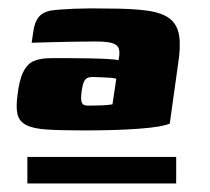

<svg xmlns="http://www.w3.org/2000/svg" viewBox="-20 -615 491 449"><path d="M44 -248H392V-186H44ZM179 -310Q124 -310 91 -312Q58 -314 41.5 -322.5Q25 -331 21 -347.5Q17 -364 21 -393Q25 -428 34.5 -447Q44 -466 59.5 -472.5Q75 -479 100 -479Q118 -479 142 -479Q166 -479 190 -478.5Q214 -478 232.5 -477Q251 -476 257 -474Q260 -487 259 -496Q258 -505 252 -509.5Q246 -514 234.5 -516Q223 -518 204 -518Q179 -518 154 -517.5Q129 -517 104 -516.5Q79 -516 54 -515L58 -542Q61 -563 70 -574.5Q79 -586 97 -590Q116 -593 152.5 -594.5Q189 -596 233 -595Q290 -595 325 -590Q360 -585 377.5 -571Q395 -557 399 -531Q403 -505 396 -462L377 -326Q359 -318 305.5 -314Q252 -310 179 -310ZM187 -368Q200 -368 216 -368.5Q232 -369 243 -371L252 -431Q244 -433 232.5 -433.5Q221 -434 210.5 -434.5Q200 -435 196 -435Q189 -435 184 -432.5Q179 -430 176 -423Q173 -416 171 -403Q169 -388 170 -380.5Q171 -373 175 -370.5Q179 -368 187 -368Z"/></svg>

Font: Genos Thin Black
Style: Italic
Weight: 900
Italic angle: -8°
Version: Version 1.010